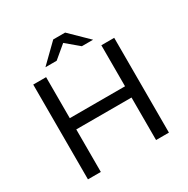

<svg xmlns="http://www.w3.org/2000/svg" viewBox="-194 -1057 1201 1228"><g transform="rotate(-30 406.0 -443.0)"><path d="M202 -700H107V0H202V-314H610V0H705V-700H610V-397H202ZM406 -835 499 -757H582L450 -886H362L230 -757H313Z"/></g></svg>

Font: Montserrat-Alt1 Med
Style: Regular
Weight: 500
Designer: Differentunic
Foundry: Differentunic
Version: Version 7.222